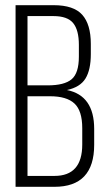

<svg xmlns="http://www.w3.org/2000/svg" viewBox="-20 -720 418 740"><path d="M40 -700H187Q264 -700 297 -663Q330 -626 330 -551V-511Q330 -451 309.5 -417.5Q289 -384 238 -373Q343 -352 343 -223V-162Q343 0 190 0H40ZM86 -391H164Q228 -391 256 -414.5Q284 -438 284 -502V-547Q284 -604 262 -631Q240 -658 186 -658H86ZM86 -42H190Q297 -42 297 -163V-226Q297 -293 267 -321Q237 -349 173 -349H86Z"/></svg>

Font: TypoPRO Bebas Neue
Style: Regular
Weight: 400
Designer: Ryoichi Tsunekawa
Foundry: Ryoichi Tsunekawa
Version: Version 001.003